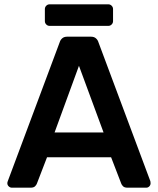

<svg xmlns="http://www.w3.org/2000/svg" viewBox="-20 -870 733 890"><path d="M35 0Q27 0 20.5 -6Q14 -12 14 -21Q14 -25 16 -30L257 -675Q260 -685 268.5 -692.5Q277 -700 292 -700H401Q416 -700 424.5 -692.5Q433 -685 436 -675L677 -30Q678 -25 678 -21Q678 -12 672 -6Q666 0 658 0H571Q557 0 550.5 -6.5Q544 -13 542 -19L495 -141H198L151 -19Q149 -13 142.5 -6.5Q136 0 122 0ZM233 -256H460L346 -565ZM210 -750Q201 -750 194.5 -756.5Q188 -763 188 -772V-828Q188 -837 194.5 -843.5Q201 -850 210 -850H482Q491 -850 497.5 -843.5Q504 -837 504 -828V-772Q504 -763 497.5 -756.5Q491 -750 482 -750Z"/></svg>

Font: Rubik Medium
Style: Regular
Weight: 500
Designer: Hubert and Fischer
Foundry: Hubert and Fischer
Version: Version 2.300; ttfautohint (v1.8.4.7-5d5b);gftools[0.9.30]